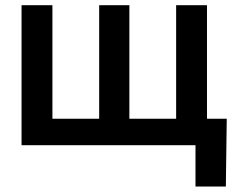

<svg xmlns="http://www.w3.org/2000/svg" viewBox="-20 -549 898 726"><path d="M61.5 -529.3H178.2V-100.1H355V-529.3H469.2V-100.1H646V-529.3H762.7V0H61.5ZM719.2 156.2V0H679.7V-100.1H837.4L834 156.2Z"/></svg>

Font: Inter Cardless Tabular Medium
Style: Regular
Weight: 500
Designer: Rasmus Andersson
Foundry: rsms
Version: Version 4.000;git-4fc901f